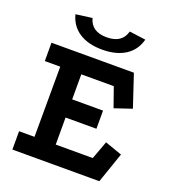

<svg xmlns="http://www.w3.org/2000/svg" viewBox="-141 -888 891 994"><g transform="rotate(20 304.5 -391.0)"><path d="M42 -589H496L555 -412L460 -380L422 -488H243V-350H413V-250H243V-101H447L484 -201L578 -168L520 0H41V-101H126L127 -488H42ZM300 -645Q223 -645 173.5 -677Q124 -709 108 -770L198 -782Q216 -713 300 -713Q385 -713 403 -782L493 -770Q477 -709 427 -677Q377 -645 300 -645Z"/></g></svg>

Font: Podkova
Style: Bold
Weight: 700
Designer: Ilya Yudin
Foundry: Cyreal (www.cyreal.org)
Version: Version 2.102; ttfautohint (v1.8.1.43-b0c9)